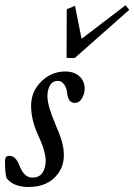

<svg xmlns="http://www.w3.org/2000/svg" viewBox="-29 -727 530 758"><path d="M233.9 -498 234.4 -690.4 267.1 -704.1 293 -573.7 466.8 -706.5 481 -688 266.1 -498ZM82.5 11.2Q24.9 11.2 -2.9 -23.4Q-9.3 -43.5 -9.3 -89.8Q-9.3 -102.1 -5.1 -106.9Q-1 -111.8 8.8 -111.8Q33.2 -111.8 47.9 -73.2Q65.9 -25.9 98.1 -25.9Q126.5 -25.9 138.9 -45.4Q151.4 -64.9 151.4 -91.8Q151.4 -129.4 121.6 -193.4Q93.8 -252.9 93.8 -310.1Q93.8 -365.7 134 -405.3Q174.3 -444.8 228.5 -444.8Q263.2 -444.8 284.2 -426Q305.2 -407.2 305.2 -376.5Q305.2 -356.9 294.7 -338.9Q284.2 -320.8 266.1 -320.8Q240.2 -320.8 236.3 -358.4Q233.9 -380.9 223.9 -394.3Q213.9 -407.7 199.7 -407.7Q178.7 -407.7 168.5 -390.1Q158.2 -372.6 158.2 -346.7Q158.2 -310.1 190.4 -234.9Q207.5 -195.8 215.3 -168.5Q223.1 -141.1 223.1 -113.3Q223.1 -61.5 185.8 -25.1Q148.4 11.2 82.5 11.2Z"/></svg>

Font: Elstob
Style: Italic
Weight: 400
Italic angle: -20°
Designer: Peter S. Baker
Version: Version 1.015